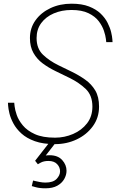

<svg xmlns="http://www.w3.org/2000/svg" viewBox="-20 -770 629 1039"><path d="M278 10Q213 10 168.5 -6Q124 -22 96 -47.5Q68 -73 52.5 -102Q37 -131 31 -156.5Q25 -182 24 -198Q23 -214 23 -214H57Q57 -214 59 -195Q61 -176 70.5 -148Q80 -120 103.5 -91.5Q127 -63 169 -44Q211 -25 278 -25Q329 -25 375.5 -45Q422 -65 451 -102.5Q480 -140 480 -193Q480 -254 444 -288.5Q408 -323 357 -348L279 -386Q242 -404 211 -427Q180 -450 161 -483.5Q142 -517 142 -564Q142 -618 172 -660Q202 -702 253 -726Q304 -750 367 -750Q423 -750 461.5 -735Q500 -720 524.5 -696.5Q549 -673 562.5 -646Q576 -619 581.5 -595.5Q587 -572 588 -557Q589 -542 589 -542H555Q555 -542 553 -559.5Q551 -577 542.5 -603Q534 -629 514.5 -655Q495 -681 459 -698.5Q423 -716 367 -716Q314 -716 271 -697.5Q228 -679 203 -645Q178 -611 178 -564Q178 -507 212.5 -474Q247 -441 296 -417L368 -382Q407 -363 441 -339Q475 -315 495.5 -280.5Q516 -246 516 -193Q516 -133 482.5 -87Q449 -41 395 -15.5Q341 10 278 10ZM226 249Q195 249 173.5 243Q152 237 152 237L159 207Q159 207 169.5 209.5Q180 212 195.5 215Q211 218 226 218Q267 218 286 198.5Q305 179 305 157Q305 135 289 118Q273 101 242 101Q217 101 200.5 110Q184 119 185 119L170 100L248 0H283L200 107H180Q180 107 185 97.5Q190 88 205 79Q220 70 248 70Q293 70 316.5 96Q340 122 340 154Q340 177 327.5 199Q315 221 290 235Q265 249 226 249Z"/></svg>

Font: Be Vietnam Pro Variable Thin
Style: Italic
Weight: 100
Italic angle: -12°
Designer: Lam Bao, Tony Le, Vietanh Nguyen
Foundry: Yellow Type Foundry
Version: Version 1.002